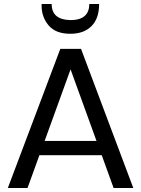

<svg xmlns="http://www.w3.org/2000/svg" viewBox="-20 -935 702 955"><path d="M19 0ZM19 0ZM643 0H545L486 -163H176L117 0H19L280 -692H383ZM460 -234 331 -590 202 -234ZM330 -767Q257 -767 222 -808.5Q187 -850 187 -906V-915H237Q237 -837 330 -835Q424 -835 424 -915H473Q473 -843 435 -805Q397 -767 330 -767Z"/></svg>

Font: Ulagadi Sans
Style: Regular
Weight: 400
Designer: Ninad Kale (Devanagari), Jonny Pinhorn (Latin)
Foundry: Indian Type Foundry
Version: Version 3.01;March 29, 2020;FontCreator 12.0.0.2522 64-bit; 